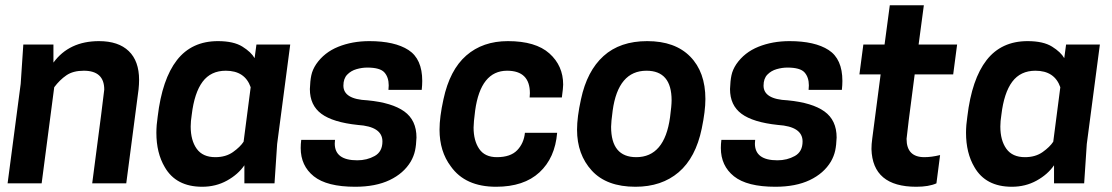

<svg xmlns="http://www.w3.org/2000/svg" viewBox="-20 -700 4246 733"><path d="M462 0H332Q377 -342 378 -358Q378 -430 300 -430Q259 -430 233.5 -412.5Q208 -395 187 -367L139 0H9L59 -380L69 -530H184V-461Q244 -543 358 -543Q432 -543 471.5 -505Q511 -467 511 -395Q511 -378 509 -359Z M1088 -530H959ZM752 13Q652 13 609 -62Q577 -116 577 -193Q577 -222 582 -255Q599 -398 655.5 -470.5Q712 -543 812 -543Q872 -543 905.5 -522Q939 -501 952 -478L959 -530H1088L1038 -150L1028 0H913V-69Q889 -34 846.5 -10.5Q804 13 752 13ZM802 -100Q842 -100 869.5 -119.5Q897 -139 910 -159L937 -367Q915 -430 842 -430Q785 -430 753.5 -388Q722 -346 712 -262Q708 -237 708 -217Q708 -164 731 -132Q754 -100 802 -100Z M1336 13Q1228 13 1178 -27Q1128 -67 1128 -135Q1128 -150 1130 -166H1259L1258 -152Q1258 -88 1344 -88Q1381 -88 1410.5 -104.5Q1440 -121 1440 -160Q1440 -217 1346 -223Q1251 -233 1207 -265.5Q1163 -298 1163 -360Q1164 -391 1168.5 -412.5Q1173 -434 1187 -455Q1218 -500 1271.5 -521.5Q1325 -543 1390 -543Q1487 -543 1539.5 -509Q1592 -475 1592 -391Q1592 -375 1590 -357H1463L1464 -374Q1464 -405 1447.5 -423.5Q1431 -442 1382 -442Q1362 -442 1341 -436Q1320 -430 1305.5 -415Q1291 -400 1291 -373Q1291 -321 1383 -317Q1477 -308 1523.5 -274.5Q1570 -241 1570 -175Q1569 -146 1564.5 -125Q1560 -104 1548 -83Q1521 -38 1467.5 -12.5Q1414 13 1336 13Z M1874 13Q1756 13 1701 -65Q1658 -122 1658 -205Q1658 -253 1673 -321Q1697 -433 1760 -488Q1823 -543 1919 -543Q2025 -543 2077.5 -496Q2130 -449 2130 -377Q2130 -365 2125 -328H2002L2003 -344Q2003 -430 1916 -430Q1815 -430 1794 -278Q1788 -232 1788 -213Q1788 -163 1809.5 -131.5Q1831 -100 1877 -100Q1929 -100 1954.5 -126.5Q1980 -153 1984 -193H2107Q2099 -97 2039.5 -42Q1980 13 1874 13Z M2409 -100Q2517 -100 2538 -252Q2544 -297 2544 -317Q2544 -430 2448 -430Q2340 -430 2319 -278Q2313 -233 2313 -216Q2313 -100 2409 -100ZM2406 13Q2296 13 2239.5 -48.5Q2183 -110 2183 -205Q2183 -253 2198 -321Q2221 -429 2284 -486Q2347 -543 2451 -543Q2557 -543 2615 -484Q2673 -425 2673 -322Q2673 -276 2659 -209Q2636 -98 2571 -42.5Q2506 13 2406 13Z M2940 13Q2832 13 2782 -27Q2732 -67 2732 -135Q2732 -150 2734 -166H2863L2862 -152Q2862 -88 2948 -88Q2985 -88 3014.5 -104.5Q3044 -121 3044 -160Q3044 -217 2950 -223Q2855 -233 2811 -265.5Q2767 -298 2767 -360Q2768 -391 2772.5 -412.5Q2777 -434 2791 -455Q2822 -500 2875.5 -521.5Q2929 -543 2994 -543Q3091 -543 3143.5 -509Q3196 -475 3196 -391Q3196 -375 3194 -357H3067L3068 -374Q3068 -405 3051.5 -423.5Q3035 -442 2986 -442Q2966 -442 2945 -436Q2924 -430 2909.5 -415Q2895 -400 2895 -373Q2895 -321 2987 -317Q3081 -308 3127.5 -274.5Q3174 -241 3174 -175Q3173 -146 3168.5 -125Q3164 -104 3152 -83Q3125 -38 3071.5 -12.5Q3018 13 2940 13Z M3478 13Q3311 13 3307 -131Q3307 -150 3310 -171L3342 -416H3261L3276 -530H3357L3377 -680H3507L3487 -530H3634L3619 -416H3472Q3442 -188 3441 -170Q3441 -100 3509 -100Q3536 -100 3569 -108L3555 0Q3526 13 3478 13Z M4179 -530H4050ZM3843 13Q3743 13 3700 -62Q3668 -116 3668 -193Q3668 -222 3673 -255Q3690 -398 3746.5 -470.5Q3803 -543 3903 -543Q3963 -543 3996.5 -522Q4030 -501 4043 -478L4050 -530H4179L4129 -150L4119 0H4004V-69Q3980 -34 3937.5 -10.5Q3895 13 3843 13ZM3893 -100Q3933 -100 3960.5 -119.5Q3988 -139 4001 -159L4028 -367Q4006 -430 3933 -430Q3876 -430 3844.5 -388Q3813 -346 3803 -262Q3799 -237 3799 -217Q3799 -164 3822 -132Q3845 -100 3893 -100Z"/></svg>

Font: Tanohe Sans SemiBold
Style: Italic
Weight: 600
Designer: Village Type and Design LLC & Cristiano Sobral
Foundry: Cooper Hewitt Smithsonian Design Museum
Version: Version 1.00;September 29, 2021;FontCreator 13.0.0.2655 64-b